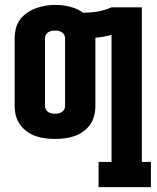

<svg xmlns="http://www.w3.org/2000/svg" viewBox="-20 -560 640 785"><path d="M383 205V102H436V-417Q420 -413 403.5 -410Q387 -407 370 -406Q370 -406 370 -405.5Q370 -405 370 -404V-126Q370 -106 365 -86.5Q360 -67 348.5 -50.5Q337 -34 320 -22Q303 -10 284 -3.5Q265 3 245 5.5Q225 8 205 8Q185 8 165 5.5Q145 3 126 -3.5Q107 -10 90.5 -22Q74 -34 62 -50.5Q50 -67 45 -86.5Q40 -106 40 -126V-404Q40 -424 45 -444Q50 -464 62 -480Q74 -496 90.5 -507.5Q107 -519 126 -526Q145 -533 165 -536.5Q185 -540 205 -540Q236 -540 266 -532.5Q296 -525 320 -508Q350 -508 379.5 -513Q409 -518 436 -530H560V102H597V205ZM205 -95Q212 -95 219.5 -96.5Q227 -98 233 -102Q239 -106 242.5 -112.5Q246 -119 246 -126V-404Q246 -411 242.5 -417.5Q239 -424 233 -428Q227 -432 219.5 -433.5Q212 -435 205 -435Q198 -435 190.5 -433.5Q183 -432 177 -428Q171 -424 167.5 -417.5Q164 -411 164 -404V-126Q164 -119 167.5 -112.5Q171 -106 177 -102Q183 -98 190.5 -96.5Q198 -95 205 -95Z"/></svg>

Font: Iosevka Curly Slab XBdEx
Style: Regular
Weight: 800
Width: 7
Monospace: yes
Designer: Belleve Invis
Foundry: Belleve Invis
Version: Version 11.0.0; ttfautohint (v1.8.3)